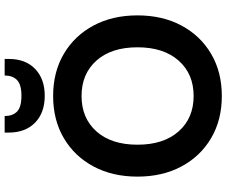

<svg xmlns="http://www.w3.org/2000/svg" viewBox="-94 -866 972 824"><g transform="rotate(-90 392.0 -454.0)"><path d="M392 12Q289 12 211 -34Q133 -80 89.5 -161.5Q46 -243 46 -350Q46 -457 89.5 -538.5Q133 -620 211 -666Q289 -712 392 -712Q495 -712 573 -666Q651 -620 694.5 -538.5Q738 -457 738 -350Q738 -243 694.5 -161.5Q651 -80 573 -34Q495 12 392 12ZM392 -109Q487 -109 544 -173.5Q601 -238 601 -350Q601 -462 544 -526Q487 -590 392 -590Q297 -590 240 -526Q183 -462 183 -350Q183 -238 240 -173.5Q297 -109 392 -109ZM393 -748Q320 -748 277.5 -789.5Q235 -831 235 -903V-920H306Q306 -886 325 -867Q344 -848 393 -848Q441 -848 460.5 -867Q480 -886 480 -920H551V-902Q551 -830 508 -789Q465 -748 393 -748Z"/></g></svg>

Font: DM Sans
Style: Bold
Weight: 700
Designer: Colophon Foundry, Jonny Pinhorn
Foundry: Colophon Foundry
Version: Version 4.004; ttfautohint (v1.8.4.7-5d5b)